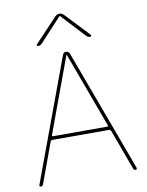

<svg xmlns="http://www.w3.org/2000/svg" viewBox="-101 -1021 837 1092"><g transform="rotate(-10 317.5 -475.0)"><path d="M158 -278Q156 -270 163 -270H475Q482 -270 480 -278L320 -712Q320 -713 319 -713Q318 -713 318 -712ZM45 0Q41 0 38.5 -3Q36 -6 38 -10L299 -716Q304 -730 318.5 -730Q333 -730 339 -716L600 -10Q601 -6 598.5 -3Q596 0 593 0Q582 0 579 -10L494 -242Q490 -250 482 -250H156Q147 -250 144 -242L59 -10Q55 0 45 0ZM168 -790Q164 -790 162 -793.5Q160 -797 163 -800L294 -939Q305 -950 319 -950Q333 -950 344 -939L475 -800Q477 -797 475 -793.5Q473 -790 470 -790Q457 -790 447 -800L321 -936H319H317L191 -800Q181 -790 168 -790Z"/></g></svg>

Font: Rounded Mplus 1c Thin
Style: Regular
Weight: 250
Version: Version 1.059.20150529